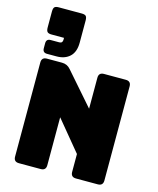

<svg xmlns="http://www.w3.org/2000/svg" viewBox="-150 -1174 1053 1277"><g transform="rotate(15 376.5 -535.0)"><path d="M255 0H105Q69 0 69 -36V-684Q69 -720 105 -720H209Q245 -720 268 -693L462 -471V-684Q462 -720 498 -720H648Q684 -720 684 -684V-36Q684 0 648 0H498Q462 0 462 -36V-159L291 -366V-36Q291 0 255 0ZM163 -751H97Q67 -751 67 -782V-816Q67 -846 97 -846H156Q179 -846 179 -870V-883H93Q72 -883 64 -891.5Q56 -900 56 -922V-1031Q56 -1054 64 -1062Q72 -1070 93 -1070H251Q272 -1070 280 -1062Q288 -1054 288 -1031V-879Q288 -815 254 -783Q220 -751 163 -751Z"/></g></svg>

Font: Bungee Spice
Style: Regular
Weight: 400
Designer: David Jonathan Ross
Foundry: David Jonathan Ross
Version: Version 2.000